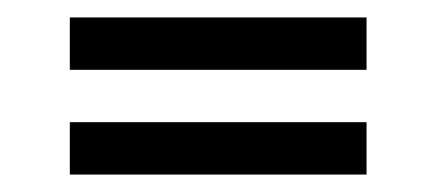

<svg xmlns="http://www.w3.org/2000/svg" viewBox="-20 -410 500 220"><path d="M60 -210V-270H400V-210ZM60 -330V-390H400V-330Z"/></svg>

Font: Kalnia Thin
Style: Bold
Weight: 700
Version: Version 1.105